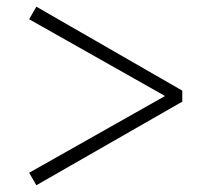

<svg xmlns="http://www.w3.org/2000/svg" viewBox="-20 -644 620 568"><path d="M519.2 -375.9V-343.3L87.6 -96L66.2 -132.9L484.3 -369.1V-350.9L66.2 -587.1L87.6 -624.2Z"/></svg>

Font: Noto Serif HK ExtraLight
Style: Regular
Weight: 200
Designer: Ryoko NISHIZUKA 西塚涼子 (kana & ideographs); Frank Grießhammer (Latin, Greek & Cyrillic); Wenlong ZHANG 张文龙 (bopomofo); San
Foundry: Adobe
Version: Version 2.002-H1;hotconv 1.1.0;makeotfexe 2.6.0